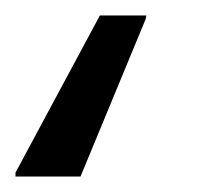

<svg xmlns="http://www.w3.org/2000/svg" viewBox="-114 -38 259 248"><path d="M-94 190V185L15 -18H75L74 -13L-10 190Z"/></svg>

Font: Saira Semi Condensed
Style: Italic
Weight: 400
Width: 4
Italic angle: -12°
Designer: Hector Gatti with collaboration of the Omnibus-Type team
Foundry: Omnibus-Type
Version: Version 1.001; ttfautohint (v1.8)